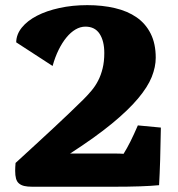

<svg xmlns="http://www.w3.org/2000/svg" viewBox="-20 -709 677 729"><path d="M376 -507.8Q376 -553.2 358.2 -580.6Q340.3 -607.9 304.2 -607.9Q285.2 -607.9 266.8 -597.2Q248.5 -586.4 232.4 -566.9Q216.3 -547.4 202.6 -519.8Q189 -492.2 179.7 -458.5L41.5 -548.3Q42 -578.6 63 -604.5Q84 -630.4 120.4 -649.2Q156.7 -668 205.8 -678.7Q254.9 -689.5 311.5 -689.5Q368.7 -689.5 416.5 -678.2Q464.4 -667 498.8 -643.1Q533.2 -619.1 552.2 -581.1Q571.3 -543 571.3 -489.7Q571.3 -455.1 556.2 -417Q541 -378.9 503.9 -334.7Q466.8 -290.5 404.1 -239Q341.3 -187.5 246.1 -126H376Q391.1 -126 402.1 -126Q413.1 -126 421.1 -126Q429.2 -126 435.8 -125.7Q442.4 -125.5 449.2 -125Q461.4 -144.5 474.9 -171.1Q488.3 -197.8 503.4 -232.9L590.8 -224.6Q589.8 -155.8 588.1 -102.1Q586.4 -48.3 584 -5.9Q525.4 0 411.1 0H102.5Q84 0 71.8 -2.9Q59.6 -5.9 51.8 -12.7Q43.9 -19.5 40.8 -31.2Q37.6 -43 37.6 -60.1Q37.6 -73.2 39.1 -90.3Q80.1 -127.9 115.7 -160.6Q151.4 -193.4 182.9 -222.7Q214.4 -252 242.4 -278.8Q270.5 -305.7 296.4 -331.1Q312.5 -347.2 327.1 -364.5Q341.8 -381.8 352.5 -402.6Q363.3 -423.3 369.6 -449.2Q376 -475.1 376 -507.8Z"/></svg>

Font: Tienne Black
Style: Regular
Weight: 900
Designer: vernon adams
Foundry: vernon adams
Version: Version 001.001